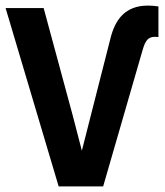

<svg xmlns="http://www.w3.org/2000/svg" viewBox="-20 -667 590 687"><path d="M546.9 -534.2Q543 -535.2 539.6 -535.2Q536.1 -535.2 533.2 -535.2Q517.6 -535.2 507.8 -525.4Q498 -515.6 490.2 -487.8L349.1 0H189.9L0 -638.2H136.2L240.2 -253.9L272.9 -127.9L375 -528.8Q381.3 -554.7 391.8 -576.4Q402.3 -598.1 418.2 -613.8Q434.1 -629.4 456.5 -638.2Q479 -647 509.8 -647Q518.1 -647 528.1 -646.2Q538.1 -645.5 546.9 -644Z"/></svg>

Font: Code New Roman
Style: Bold
Weight: 700
Monospace: yes
Designer: Sam Radian
Foundry: Code New Roman
Version: Version 1.508 October 19, 2014